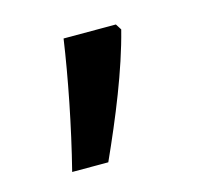

<svg xmlns="http://www.w3.org/2000/svg" viewBox="-50 -171 364 344"><g transform="rotate(-15 131.5 1.5)"><path d="M190 -116H93C83 -47 66 40 46 119H113C146 46 179 -34 197 -105Z"/></g></svg>

Font: Noto Sans Bengali
Style: Regular
Weight: 400
Designer: Jelle Bosma - Monotype Design Team
Foundry: Monotype Imaging Inc.
Version: Version 2.003